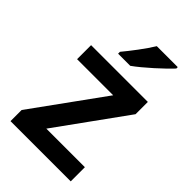

<svg xmlns="http://www.w3.org/2000/svg" viewBox="-228 -853 940 940"><g transform="rotate(45 242.0 -383.0)"><path d="M425 -756V-766H280C253 -721 203 -656 172 -619V-606H256C306 -641 391 -719 425 -756ZM450 0V-98H183L442 -457V-542H49V-445H299L33 -77V0Z"/></g></svg>

Font: Noto Sans Lao SemiBold
Style: Regular
Weight: 600
Designer: Monotype Design Team
Foundry: Monotype Imaging Inc.
Version: Version 2.003